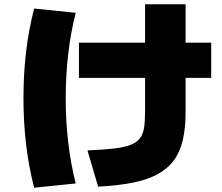

<svg xmlns="http://www.w3.org/2000/svg" viewBox="-20 -820 1040 900"><path d="M390 -115Q463 -118 511.5 -123.5Q560 -129 589.5 -140Q619 -151 634.5 -170Q650 -189 655 -219.5Q660 -250 660 -295V-800H850V-295Q850 -220 837 -164Q824 -108 795 -68.5Q766 -29 718 -3Q670 23 601.5 36.5Q533 50 440 55ZM350 -455V-620H970V-455ZM140 60Q114 -42 102 -145Q90 -248 90 -360Q90 -472 102 -575Q114 -678 140 -780L335 -760Q311 -666 299.5 -565Q288 -464 288 -360Q288 -256 299.5 -155Q311 -54 335 40Z"/></svg>

Font: M PLUS 1 Thin Black
Style: Regular
Weight: 900
Version: Version 1.001